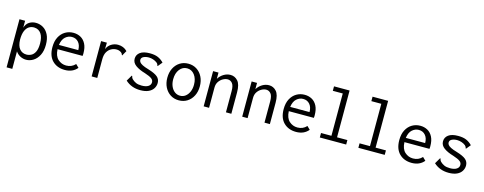

<svg xmlns="http://www.w3.org/2000/svg" viewBox="-30 -1452 6060 2406"><g transform="rotate(15 3000.0 -249.0)"><path d="M60 167V-457H133V-367Q149 -419 186.5 -443Q224 -467 272 -467Q323 -467 366.5 -441.5Q410 -416 436.5 -364Q463 -312 463 -232Q463 -152 435 -97.5Q407 -43 363 -15.5Q319 12 270 12Q229 12 193 -7Q157 -26 134 -60V167ZM258 -52Q290 -52 320 -67.5Q350 -83 369 -122Q388 -161 388 -229Q388 -311 357 -356.5Q326 -402 269 -405Q232 -407 201 -388.5Q170 -370 151.5 -327Q133 -284 133 -213Q135 -132 169 -92Q203 -52 258 -52Z M772 10Q672 10 610.5 -51Q549 -112 549 -227Q549 -305 577.5 -358.5Q606 -412 653.5 -440Q701 -468 759 -468Q811 -468 853 -445Q895 -422 920 -374Q945 -326 945 -251Q945 -243 944.5 -234.5Q944 -226 943 -218H618Q622 -130 667.5 -89Q713 -48 774 -48Q846 -48 892 -99L932 -60Q874 10 772 10ZM621 -274H872Q872 -338 839.5 -375.5Q807 -413 754 -413Q707 -413 669 -379.5Q631 -346 621 -274Z M1119 -457H1194L1192 -373Q1211 -419 1251 -443.5Q1291 -468 1337 -468Q1410 -468 1458 -418L1426 -362L1422 -353L1415 -357Q1413 -365 1409 -372Q1405 -379 1392 -389Q1376 -399 1362.5 -402.5Q1349 -406 1332 -406Q1299 -406 1266.5 -389Q1234 -372 1213 -336Q1192 -300 1192 -242V1H1119Z M1751 10Q1635 10 1557 -62L1597 -130L1603 -139L1609 -135Q1611 -127 1613.5 -118.5Q1616 -110 1627 -98Q1648 -77 1677.5 -63.5Q1707 -50 1753 -50Q1808 -50 1838.5 -69.5Q1869 -89 1869 -123Q1869 -152 1843.5 -171Q1818 -190 1754 -211Q1675 -234 1628.5 -268Q1582 -302 1582 -353Q1582 -405 1624.5 -436.5Q1667 -468 1750 -468Q1814 -468 1856 -450Q1898 -432 1932 -396L1891 -346L1884 -338L1879 -343Q1878 -351 1874.5 -358.5Q1871 -366 1860 -377Q1837 -395 1808 -404.5Q1779 -414 1752 -414Q1712 -414 1683 -400Q1654 -386 1654 -357Q1654 -342 1664.5 -327.5Q1675 -313 1703 -298.5Q1731 -284 1783 -269Q1869 -243 1904.5 -212.5Q1940 -182 1940 -133Q1940 -95 1919.5 -62Q1899 -29 1857 -9.5Q1815 10 1751 10Z M2250 8Q2188 8 2140.5 -22.5Q2093 -53 2066 -106.5Q2039 -160 2039 -229Q2039 -299 2066 -352.5Q2093 -406 2140.5 -436.5Q2188 -467 2250 -467Q2312 -467 2359.5 -436.5Q2407 -406 2434 -352.5Q2461 -299 2461 -229Q2461 -160 2434 -106.5Q2407 -53 2359.5 -22.5Q2312 8 2250 8ZM2250 -52Q2290 -52 2320 -75Q2350 -98 2367.5 -138Q2385 -178 2385 -230Q2385 -308 2347 -357.5Q2309 -407 2250 -407Q2191 -407 2153 -357.5Q2115 -308 2115 -230Q2115 -178 2132.5 -138Q2150 -98 2180.5 -75Q2211 -52 2250 -52Z M2572 0V-457H2642V-376Q2668 -418 2709.5 -443Q2751 -468 2797 -468Q2853 -468 2892 -424.5Q2931 -381 2931 -277V0H2861V-275Q2861 -347 2836.5 -376Q2812 -405 2777 -405Q2747 -405 2715.5 -387.5Q2684 -370 2663 -338.5Q2642 -307 2642 -263V0Z M3072 0V-457H3142V-376Q3168 -418 3209.5 -443Q3251 -468 3297 -468Q3353 -468 3392 -424.5Q3431 -381 3431 -277V0H3361V-275Q3361 -347 3336.5 -376Q3312 -405 3277 -405Q3247 -405 3215.5 -387.5Q3184 -370 3163 -338.5Q3142 -307 3142 -263V0Z M3772 10Q3672 10 3610.5 -51Q3549 -112 3549 -227Q3549 -305 3577.5 -358.5Q3606 -412 3653.5 -440Q3701 -468 3759 -468Q3811 -468 3853 -445Q3895 -422 3920 -374Q3945 -326 3945 -251Q3945 -243 3944.5 -234.5Q3944 -226 3943 -218H3618Q3622 -130 3667.5 -89Q3713 -48 3774 -48Q3846 -48 3892 -99L3932 -60Q3874 10 3772 10ZM3621 -274H3872Q3872 -338 3839.5 -375.5Q3807 -413 3754 -413Q3707 -413 3669 -379.5Q3631 -346 3621 -274Z M4079 0V-58H4214V-607H4085V-665H4287V-58H4421V0Z M4579 0V-58H4714V-607H4585V-665H4787V-58H4921V0Z M5272 10Q5172 10 5110.5 -51Q5049 -112 5049 -227Q5049 -305 5077.5 -358.5Q5106 -412 5153.5 -440Q5201 -468 5259 -468Q5311 -468 5353 -445Q5395 -422 5420 -374Q5445 -326 5445 -251Q5445 -243 5444.5 -234.5Q5444 -226 5443 -218H5118Q5122 -130 5167.5 -89Q5213 -48 5274 -48Q5346 -48 5392 -99L5432 -60Q5374 10 5272 10ZM5121 -274H5372Q5372 -338 5339.5 -375.5Q5307 -413 5254 -413Q5207 -413 5169 -379.5Q5131 -346 5121 -274Z M5751 10Q5635 10 5557 -62L5597 -130L5603 -139L5609 -135Q5611 -127 5613.5 -118.5Q5616 -110 5627 -98Q5648 -77 5677.5 -63.5Q5707 -50 5753 -50Q5808 -50 5838.5 -69.5Q5869 -89 5869 -123Q5869 -152 5843.5 -171Q5818 -190 5754 -211Q5675 -234 5628.5 -268Q5582 -302 5582 -353Q5582 -405 5624.5 -436.5Q5667 -468 5750 -468Q5814 -468 5856 -450Q5898 -432 5932 -396L5891 -346L5884 -338L5879 -343Q5878 -351 5874.5 -358.5Q5871 -366 5860 -377Q5837 -395 5808 -404.5Q5779 -414 5752 -414Q5712 -414 5683 -400Q5654 -386 5654 -357Q5654 -342 5664.5 -327.5Q5675 -313 5703 -298.5Q5731 -284 5783 -269Q5869 -243 5904.5 -212.5Q5940 -182 5940 -133Q5940 -95 5919.5 -62Q5899 -29 5857 -9.5Q5815 10 5751 10Z"/></g></svg>

Font: Inconsolata Nerd Font Mono
Style: Regular
Weight: 400
Monospace: yes
Designer: Raph Levien, Cyreal, Brenton Simpson
Foundry: Raph Levien, Cyreal, Google
Version: Version 3.000; ttfautohint (v1.8.3);Nerd Fonts 3.0.2